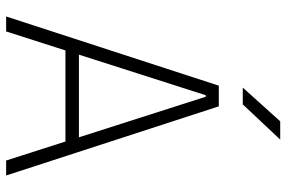

<svg xmlns="http://www.w3.org/2000/svg" viewBox="-174 -760 934 626"><g transform="rotate(90 293.0 -447.0)"><path d="M33.7 0 259.3 -693.4H326.7L552.2 0H503.4L441.4 -193.4H144.5L82.5 0ZM158.2 -237.3H427.7L295.4 -650.9H290.5ZM265.6 -771.5 375.5 -893.6H435.1L320.3 -771.5Z"/></g></svg>

Font: Cascadia Mono ExtraLight
Style: Regular
Weight: 200
Monospace: yes
Designer: Aaron Bell
Foundry: Saja Typeworks
Version: Version 2404.023; ttfautohint (v1.8.4)